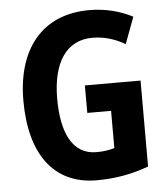

<svg xmlns="http://www.w3.org/2000/svg" viewBox="-52 -771 724 828"><g transform="rotate(-5 309.5 -357.0)"><path d="M318 -402V-283H421V-122C399 -115 374 -111 343 -111C239 -111 194 -208 194 -355C194 -513 256 -604 368 -604C419 -604 467 -589 509 -564L552 -679C501 -706 436 -724 365 -724C160 -724 48 -582 48 -359C48 -129 147 10 334 10C416 10 489 -4 559 -30V-402Z"/></g></svg>

Font: Noto Sans Armenian Condensed
Style: Bold
Weight: 700
Width: 3
Designer: Monotype Design Team
Foundry: Monotype Imaging Inc.
Version: Version 2.008